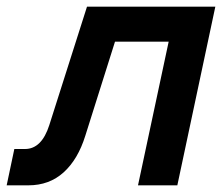

<svg xmlns="http://www.w3.org/2000/svg" viewBox="-33 -556 666 576"><path d="M-13 0 10 -109H42Q92 -109 115 -181L228 -536H613L499 0H381L473 -431H312L223 -149Q201 -78 158 -39Q115 0 52 0Z"/></svg>

Font: Geist Mono
Style: Bold Italic
Weight: 700
Italic angle: -12°
Monospace: yes
Designer: Basement.studio, Andrés Briganti, Mateo Zaragoza
Foundry: Basement.studio, Vercel, Andrés Briganti, Guido Ferreyra, Mateo Zaragoza
Version: Version 1.500; ttfautohint (v1.8.4.7-5d5b)